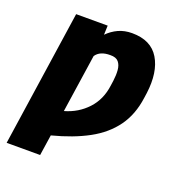

<svg xmlns="http://www.w3.org/2000/svg" viewBox="-134 -672 949 994"><g transform="rotate(20 340.0 -175.0)"><path d="M599.6 -259.8Q586.9 -164.1 538.3 -96.9Q489.7 -29.8 407.5 14.9Q325.2 59.6 211.4 88.9L194.3 203.1H9.8L120.1 -545.9H293.9L292 -495.1Q318.4 -522 351.8 -537.4Q385.3 -552.7 426.8 -552.7Q531.2 -552.7 575.2 -479.7Q619.1 -406.7 603.5 -287.1ZM359.4 -407.2Q302.7 -407.7 279.3 -373L231.9 -52.7Q305.7 -73.7 355.2 -127Q404.8 -180.2 415 -259.8L418.9 -287.1Q423.3 -319.8 421.1 -347.2Q418.9 -374.5 405 -391.1Q391.1 -407.7 359.4 -407.2Z"/></g></svg>

Font: Inter Tight Black
Style: Italic
Weight: 900
Italic angle: -9.39999°
Designer: Rasmus Andersson
Foundry: rsms
Version: Version 3.004; ttfautohint (v1.8.4.7-5d5b)